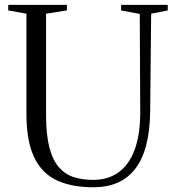

<svg xmlns="http://www.w3.org/2000/svg" viewBox="-20 -763 724 792"><path d="M366 9.5Q273.5 9.5 212 -20.2Q150.5 -50 119.8 -116.8Q89 -183.5 89 -294V-706.5L14 -720V-743H256V-720L170 -706.5V-289Q170 -207 183.8 -154.5Q197.5 -102 223.2 -72.8Q249 -43.5 284.8 -32.2Q320.5 -21 364.5 -21Q425 -21 468.5 -51.8Q512 -82.5 535.2 -144.8Q558.5 -207 558.5 -301L556.5 -705.5L479.5 -720V-743H672V-720L603.5 -706.5L599.5 -305Q598.5 -223.5 583 -164Q567.5 -104.5 537.5 -66.2Q507.5 -28 464.5 -9.2Q421.5 9.5 366 9.5Z"/></svg>

Font: Merriweather 120pt Light
Style: Regular
Weight: 300
Version: Version 2.100